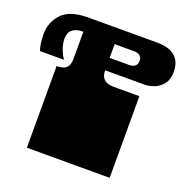

<svg xmlns="http://www.w3.org/2000/svg" viewBox="-127 -837 941 959"><g transform="rotate(20 343.0 -358.0)"><path d="M116 -171V-172Q116 -185 116 -191Q116 -197 116 -209V-260Q116 -269 116 -273.5Q116 -278 116 -282.5Q116 -287 116 -296V-297Q116 -310 116 -316Q116 -322 116 -334V-434Q152 -434 167.5 -449Q183 -464 183 -495V-641Q106 -641 106 -576Q106 -552 115.5 -525Q125 -498 140 -476H13Q7 -488 3.5 -513Q0 -538 0 -563Q0 -624 41.5 -670Q83 -716 183 -716H547Q676 -716 676 -605Q676 -565 656.5 -541Q637 -517 610.5 -507Q584 -497 561 -497H351Q351 -434 418 -434H556V0H116V-135Q116 -144 116 -148.5Q116 -153 116 -157.5Q116 -162 116 -171ZM497 -600Q497 -616 486.5 -626Q476 -636 456 -636H351V-563H455Q475 -563 486 -572.5Q497 -582 497 -600Z"/></g></svg>

Font: Danfo
Style: Regular
Weight: 400
Version: Version 1.000;Glyphs 3.2 (3236)